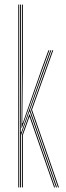

<svg xmlns="http://www.w3.org/2000/svg" viewBox="-20 -820 288 840"><path d="M68 0V-800H72V-509L71.2 -242.2H73.2L165.8 -504.5L200.2 -600H204.5L111.5 -340.2L229.5 0H225.2L109.2 -334.2L72 -228.5V0ZM76 0V-229.8L109.2 -322.2L221 0H216.8L109 -310.2L80 -229V0ZM60 0V-800H64V0ZM233.8 0 115.8 -340.2 208.8 -600H213L120 -340.2L238 0ZM74 -261.2 76 -514V-800H80V-518L77.5 -281.2H79.5L162 -518L191.8 -600H196L163.8 -511.5L76 -261.2Z"/></svg>

Font: Big Shoulders Inline Display Thin Thin
Style: Regular
Weight: 250
Version: Version 2.002